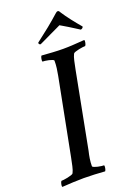

<svg xmlns="http://www.w3.org/2000/svg" viewBox="-169 -919 704 988"><g transform="rotate(-20 183.0 -425.0)"><path d="M241 -662Q269 -662 299 -664Q329 -666 358 -668Q361 -664 358.5 -652.5Q356 -641 352 -637Q348 -637 338 -636Q328 -635 317 -632.5Q306 -630 296.5 -627Q287 -624 285 -620Q278 -606 273.5 -585.5Q269 -565 264 -540L184 -124Q179 -104 176 -84Q173 -64 173 -44Q174 -40 182 -37Q190 -34 200 -31.5Q210 -29 220 -28Q230 -27 234 -27Q236 -23 234 -11.5Q232 0 228 4Q200 2 170 0.5Q140 -1 112 -1Q84 -1 53.5 0.5Q23 2 -6 4Q-9 0 -6.5 -11.5Q-4 -23 0 -27Q4 -27 14 -28Q24 -29 35 -31.5Q46 -34 55.5 -37Q65 -40 67 -44Q74 -58 78.5 -78.5Q83 -99 88 -124L169 -540Q173 -560 175.5 -580Q178 -600 178 -620Q178 -624 170 -627Q162 -630 152 -632.5Q142 -635 132 -636Q122 -637 118 -637Q116 -641 118 -652.5Q120 -664 124 -668Q152 -666 182.5 -664Q213 -662 241 -662ZM280 -854Q287 -854 290 -846Q309 -817 330 -790Q351 -763 374 -736Q373 -731 369 -728Q365 -725 360 -724Q349 -731 334 -740.5Q319 -750 304.5 -759Q290 -768 278.5 -774.5Q267 -781 264 -783Q261 -781 246.5 -774.5Q232 -768 213.5 -759Q195 -750 175 -740.5Q155 -731 140 -724Q129 -726 131 -736Q173 -768 204.5 -793.5Q236 -819 266 -846Q274 -854 280 -854Z"/></g></svg>

Font: Vermiglione Medium
Style: Italic
Weight: 500
Italic angle: -11°
Version: Version 1.000